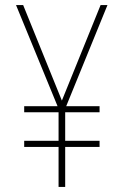

<svg xmlns="http://www.w3.org/2000/svg" viewBox="-20 -734 487 754"><path d="M223 -339 71 -714H43L206 -317H75V-293H210V-181H75V-157H210V0H236V-157H371V-181H236V-293H371V-317H240L402 -714H375Z"/></svg>

Font: Noto Sans Malayalam Condensed Thin
Style: Regular
Weight: 100
Width: 3
Designer: Jelle Bosma - Monotype Design Team
Foundry: Monotype Imaging Inc.
Version: Version 2.104